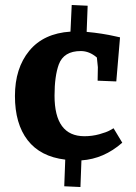

<svg xmlns="http://www.w3.org/2000/svg" viewBox="-20 -709 546 771"><path d="M369 -478Q339 -504 304.5 -504Q270 -504 248 -490.5Q226 -477 216 -450Q199 -403 199 -325Q199 -162 319 -162Q350 -162 379 -170Q408 -178 422 -186L436 -194L471 -136Q397 -71 307 -65L303 42L238 39L242 -68Q142 -80 91 -146Q40 -212 40 -323.5Q40 -435 97.5 -505Q155 -575 263 -582L268 -689L332 -686L328 -581Q392 -575 444 -563L462 -559L447 -382L372 -385L373 -439Z"/></svg>

Font: Andada SC
Style: Bold
Weight: 700
Designer: Carolina Giovagnoli
Foundry: Carolina Giovagnoli
Version: Version 1.003